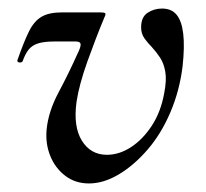

<svg xmlns="http://www.w3.org/2000/svg" viewBox="-20 -416 482 449"><path d="M188 13Q156 13 132.5 -5Q109 -23 97.5 -51.5Q86 -80 89 -113Q93 -155 117 -200Q141 -245 162 -292Q169 -306 168.5 -312.5Q168 -319 157 -319H108Q83 -319 69 -314.5Q55 -310 47 -300Q39 -290 33 -273Q31 -269 25 -270Q19 -271 21 -276Q36 -319 48 -343Q60 -367 77.5 -377Q95 -387 124 -387H216Q224 -387 226 -385Q228 -383 224 -375Q204 -327 184.5 -272.5Q165 -218 159 -178Q151 -120 171.5 -87Q192 -54 230 -54Q259 -54 286.5 -72Q314 -90 335 -122Q356 -154 364 -198Q370 -229 366.5 -248.5Q363 -268 354.5 -281Q346 -294 335 -306Q326 -315 318 -326Q310 -337 310 -352Q310 -376 325 -386Q340 -396 359 -396Q381 -396 393 -381.5Q405 -367 408.5 -337Q412 -307 407 -261Q400 -204 378.5 -153.5Q357 -103 325 -66Q293 -29 257.5 -8Q222 13 188 13Z"/></svg>

Font: Cormorant Infant Light SemiBold
Style: Italic
Weight: 600
Italic angle: -10°
Version: Version 4.001